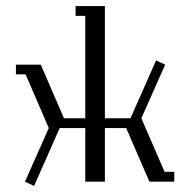

<svg xmlns="http://www.w3.org/2000/svg" viewBox="-20 -596 624 630"><path d="M32.2 -352.1V-383.8H113.8L189.9 -208H259.8V-543.9H228V-576.2H324.2V-208H408.2L492.2 -397.9L522 -383.8L443.8 -208L520 -32.2H551.8V0H470.2L394 -175.8H324.2V0H259.8V-175.8H175.8L91.8 14.2L62 0L140.1 -175.8L64 -352.1Z"/></svg>

Font: Gawaa
Style: Regular
Weight: 400
Designer: T. Christopher White
Version: Version 1.0